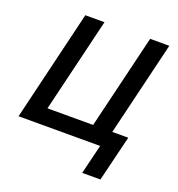

<svg xmlns="http://www.w3.org/2000/svg" viewBox="-153 -819 1050 1130"><g transform="rotate(20 371.5 -254.0)"><path d="M488 185 533 0H22L188 -693H308L166 -102H452L594 -693H714L572 -102H672L602 185Z"/></g></svg>

Font: Ubuntu Sans SemiBold
Style: Italic
Weight: 600
Italic angle: -13.5°
Designer: Dalton Maag Ltd
Foundry: Dalton Maag Ltd
Version: Version 1.006